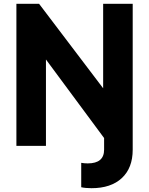

<svg xmlns="http://www.w3.org/2000/svg" viewBox="-20 -765 782 1007"><path d="M406 217V89Q423 92 440 92Q526 92 526 20V-41L221 -453V0H66V-745H185L521 -302V-745H676V20Q676 116 619 169Q562 222 460 222Q428 222 406 217Z"/></svg>

Font: Evergrow Sans 
Style: ExtraBold
Weight: 800
Foundry: 10Web
Version: Version 1.000